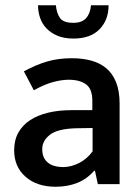

<svg xmlns="http://www.w3.org/2000/svg" viewBox="-20 -702 535 732"><path d="M71 -430Q117 -455 159.5 -467.5Q202 -480 254 -480Q294 -480 327.5 -471Q361 -462 385 -442Q409 -422 422.5 -388.5Q436 -355 436 -307V0H353L342 -51H339Q311 -19 274 -4.5Q237 10 192 10Q121 10 77.5 -28Q34 -66 34 -129Q34 -168 50 -196.5Q66 -225 95 -244Q124 -263 164 -272.5Q204 -282 252 -282H332V-318Q332 -363 308 -380.5Q284 -398 242 -398Q216 -398 183.5 -389.5Q151 -381 109 -358ZM333 -214 270 -213Q199 -211 170 -188Q141 -165 141 -134Q141 -114 147.5 -101Q154 -88 165 -80Q176 -72 190.5 -68.5Q205 -65 220 -65Q251 -65 281.5 -80.5Q312 -96 333 -125ZM193 -682Q196 -651 209 -633Q222 -615 260 -615Q292 -615 308 -632.5Q324 -650 327 -682H394Q394 -626 359.5 -590.5Q325 -555 260 -555Q224 -555 198.5 -566Q173 -577 156.5 -594.5Q140 -612 132.5 -635Q125 -658 125 -682Z"/></svg>

Font: Mukta Vaani Medium
Style: Regular
Weight: 500
Designer: Noopur Datye, Girish Dalvi, Yashodeep Gholap, Pallavi Karambelkar
Foundry: Ek Type
Version: Version 2.538;PS 1.000;hotconv 16.6.51;makeotf.lib2.5.65220;